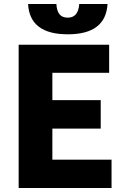

<svg xmlns="http://www.w3.org/2000/svg" viewBox="-20 -937 634 957"><path d="M73 -714H524V-574H241V-438H482V-296H241V-141H536V0H73ZM120 -917H261Q263 -883 276.5 -866Q290 -849 318 -849Q370 -849 375 -917H516Q507 -766 318 -766Q128 -766 120 -917Z"/></svg>

Font: Nebula Sans Bold
Style: Regular
Weight: 700
Designer: Paul D. Hunt for Adobe (as Source Sans)
Foundry: Nebula Entertainment & Broadcasting LLC
Version: Version 1.010